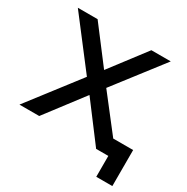

<svg xmlns="http://www.w3.org/2000/svg" viewBox="-149 -658 876 900"><g transform="rotate(30 288.5 -208.5)"><path d="M9 0 237 -296 236 -247 19 -530H126L292 -312H251L417 -530H522L302 -245L303 -296L533 0H424L249 -232L288 -226L116 0ZM490 113V-24L513 0H423V-82H577V113Z"/></g></svg>

Font: MOST Montserrat Medium
Style: Regular
Weight: 500
Designer: Julieta Ulanovsky
Foundry: Julieta Ulanovsky
Version: Version 8.000;March 11, 2024;FontCreator 15.0.0.2926 64-bit